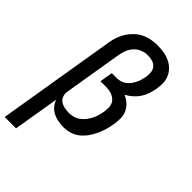

<svg xmlns="http://www.w3.org/2000/svg" viewBox="-279 -843 1158 1158"><g transform="rotate(45 300.0 -264.0)"><path d="M0 215 126 -546Q130 -572 138.5 -597.5Q147 -623 162 -646.5Q177 -670 197.5 -689.5Q218 -709 242.5 -721Q267 -733 294 -738Q321 -743 346 -743Q373 -743 399 -739Q425 -735 448.5 -724.5Q472 -714 490.5 -696.5Q509 -679 519.5 -656Q530 -633 531 -606.5Q532 -580 527 -552Q523 -529 515 -505Q507 -481 493 -459.5Q479 -438 459 -420.5Q439 -403 416 -391Q441 -381 459.5 -364Q478 -347 489 -324.5Q500 -302 500.5 -274.5Q501 -247 496 -220Q492 -194 484.5 -168Q477 -142 465.5 -117Q454 -92 437.5 -68.5Q421 -45 399 -27Q377 -9 350 -0.5Q323 8 297 8Q272 8 248.5 4Q225 0 204 -11Q183 -22 168 -39.5Q153 -57 146 -79L97 215ZM257 -76Q276 -76 295 -81.5Q314 -87 330.5 -99.5Q347 -112 359.5 -128.5Q372 -145 380.5 -162.5Q389 -180 394 -198.5Q399 -217 402 -236Q404 -252 404 -267Q404 -282 399 -295.5Q394 -309 383.5 -319Q373 -329 359.5 -335Q346 -341 331 -343.5Q316 -346 301 -346H256L270 -429H315Q330 -429 345.5 -434Q361 -439 374.5 -449.5Q388 -460 397.5 -473.5Q407 -487 414 -501.5Q421 -516 425 -531.5Q429 -547 432 -562Q435 -582 432.5 -602Q430 -622 417 -635.5Q404 -649 385 -654Q366 -659 346 -659Q323 -659 299.5 -649.5Q276 -640 259 -621Q242 -602 233.5 -579Q225 -556 221 -532L160 -163Q156 -143 162 -124Q168 -105 183.5 -94.5Q199 -84 218 -80Q237 -76 257 -76Z"/></g></svg>

Font: Iosevka HT Medium Extended
Style: Italic
Weight: 500
Width: 7
Italic angle: -9°
Monospace: yes
Designer: Belleve Invis
Foundry: Belleve Invis
Version: Version 32.3.0; ttfautohint (v1.8.4)